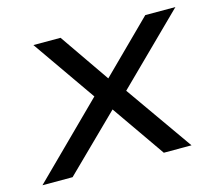

<svg xmlns="http://www.w3.org/2000/svg" viewBox="-93 -587 776 683"><g transform="rotate(-15 294.5 -245.0)"><path d="M-16 0 262 -275 264 -229 82 -490H182L316 -296H298L494 -490H605L342 -231L341 -273L533 0H431L287 -207H306L95 0Z"/></g></svg>

Font: Nunito Sans 10pt SemiExpanded
Style: Italic
Weight: 400
Width: 6
Italic angle: -9°
Designer: Vernon Adams
Foundry: Vernon Adams
Version: Version 3.101;gftools[0.9.27]